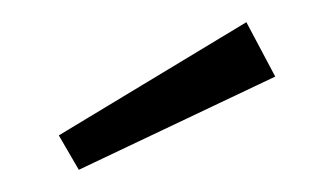

<svg xmlns="http://www.w3.org/2000/svg" viewBox="-20 -799 295 173"><path d="M228 -730 51 -646 33 -677 202 -779Z"/></svg>

Font: Fira Sans Condensed Light
Style: Regular
Weight: 300
Width: 3
Designer: bBox Type GmbH & Carrois Corporate GbR & Edenspiekermann AG
Foundry: bBox Type GmbH & Carrois Corporate GbR & Edenspiekermann AG
Version: Version 4.301